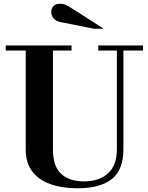

<svg xmlns="http://www.w3.org/2000/svg" viewBox="-20 -998 796 1030"><path d="M395 12Q312 12 249.5 -10.5Q187 -33 152.5 -79Q118 -125 118 -195V-727H11V-754H364V-727H264V-198Q264 -105 308.5 -65Q353 -25 430 -25Q512 -25 559.5 -68Q607 -111 607 -198V-727H507V-754H747V-727H642V-196Q642 -88 580.5 -38Q519 12 395 12ZM483 -844 307 -879Q278 -885 266.5 -900.5Q255 -916 255 -934Q255 -953 267 -965.5Q279 -978 302 -978Q319 -978 334 -971Q349 -964 380 -944L536 -844Z"/></svg>

Font: Libre Bodoni Medium
Style: Regular
Weight: 500
Designer: Pablo Impallari, Rodrigo Fuenzalida
Foundry: Impallari Type
Version: Version 2.005;gftools[0.9.23]